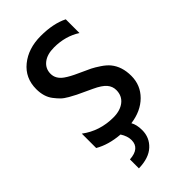

<svg xmlns="http://www.w3.org/2000/svg" viewBox="-301 -843 1198 1198"><g transform="rotate(-45 298.0 -244.0)"><path d="M64.5 -538.1Q64.5 -635.7 136.7 -694.3Q209 -752.9 318.8 -752.9Q428.7 -752.9 502.9 -715.8V-594.7Q426.8 -643.6 327.1 -643.6Q265.6 -643.6 230.5 -615.7Q195.3 -587.9 195.3 -542.5Q195.3 -497.1 239.3 -465.8Q269.5 -444.3 322.3 -420.9Q375 -397.5 397.5 -386.2Q419.9 -375 451.2 -354Q482.4 -333 500 -311.5Q543 -258.8 543 -176.8Q543 -94.7 485.8 -37.6Q428.7 19.5 334 32.2Q351.6 62.5 351.6 110.4Q351.6 175.8 304.7 219.2Q257.8 262.7 168 264.6V185.5Q260.7 179.7 260.7 107.4Q260.7 72.3 236.3 34.2Q137.7 26.4 69.3 -13.7V-140.6Q160.2 -72.3 280.3 -72.3Q340.8 -72.3 377.4 -101.1Q414.1 -129.9 414.1 -180.7Q414.1 -212.9 392.6 -238.3Q371.1 -263.7 316.4 -289.1Q304.7 -294.9 270.5 -310.5Q236.3 -326.2 219.2 -334.5Q202.1 -342.8 173.8 -358.9Q145.5 -375 129.9 -390.6Q114.3 -406.2 97.7 -427.7Q64.5 -470.7 64.5 -538.1Z"/></g></svg>

Font: GenEi M Gothic v2 Medium
Style: Regular
Weight: 500
Version: Version 2.0